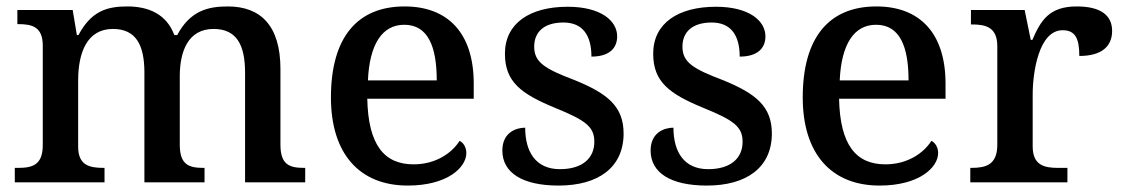

<svg xmlns="http://www.w3.org/2000/svg" viewBox="-20 -567 3493 597"><path d="M26 0H305V-45H302C258 -45 223 -53 223 -111V-317C223 -402 250 -477 331 -477C403 -477 429 -427 429 -341V0H616V-45H613C568 -45 539 -54 539 -117V-330C539 -409 566 -477 644 -477C716 -477 742 -427 742 -341V0H929V-45H926C881 -45 852 -54 852 -117V-352C852 -488 790 -547 688 -547C626 -547 571 -533 531 -458H522C498 -523 442 -547 376 -547C313 -547 264 -533 224 -458H219L206 -536H34V-492H37C81 -492 113 -483 113 -425V-116C113 -54 81 -45 36 -45H26Z M1248 10C1372 10 1430 -47 1430 -91C1430 -110 1420 -124 1409 -129C1385 -91 1335 -56 1266 -56C1174 -56 1125 -117 1122 -260H1453V-307C1453 -466 1371 -547 1238 -547C1092 -547 1009 -452 1009 -264C1009 -91 1096 10 1248 10ZM1338 -317H1124C1129 -429 1168 -490 1237 -490C1311 -490 1338 -422 1338 -317Z M1717 10C1840 10 1919 -46 1919 -152C1919 -236 1869 -276 1769 -317C1674 -353 1641 -373 1641 -422C1641 -467 1671 -497 1732 -497C1791 -497 1819 -458 1819 -391C1872 -391 1899 -415 1899 -454C1899 -502 1849 -546 1745 -546C1628 -546 1550 -495 1550 -400C1550 -312 1601 -275 1705 -232C1801 -193 1828 -173 1828 -126C1828 -76 1792 -41 1721 -41C1645 -41 1613 -96 1613 -170C1586 -170 1542 -156 1542 -99C1542 -30 1604 10 1717 10Z M2178 10C2301 10 2380 -46 2380 -152C2380 -236 2330 -276 2230 -317C2135 -353 2102 -373 2102 -422C2102 -467 2132 -497 2193 -497C2252 -497 2280 -458 2280 -391C2333 -391 2360 -415 2360 -454C2360 -502 2310 -546 2206 -546C2089 -546 2011 -495 2011 -400C2011 -312 2062 -275 2166 -232C2262 -193 2289 -173 2289 -126C2289 -76 2253 -41 2182 -41C2106 -41 2074 -96 2074 -170C2047 -170 2003 -156 2003 -99C2003 -30 2065 10 2178 10Z M2715 10C2839 10 2897 -47 2897 -91C2897 -110 2887 -124 2876 -129C2852 -91 2802 -56 2733 -56C2641 -56 2592 -117 2589 -260H2920V-307C2920 -466 2838 -547 2705 -547C2559 -547 2476 -452 2476 -264C2476 -91 2563 10 2715 10ZM2805 -317H2591C2596 -429 2635 -490 2704 -490C2778 -490 2805 -422 2805 -317Z M2997 0H3299V-45H3270C3227 -45 3191 -53 3191 -112V-273C3191 -342 3210 -473 3284 -473C3323 -473 3336 -448 3336 -393C3407 -393 3438 -424 3438 -471C3438 -519 3403 -547 3328 -547C3242 -547 3216 -503 3190 -443H3185L3166 -536H2999V-491H3002C3046 -491 3081 -482 3081 -423V-117C3081 -54 3045 -45 3000 -45H2997Z"/></svg>

Font: Noto Serif Medium
Style: Regular
Weight: 500
Designer: Monotype Design Team
Foundry: Monotype Imaging Inc.
Version: Version 2.013